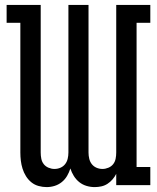

<svg xmlns="http://www.w3.org/2000/svg" viewBox="-20 -755 640 783"><path d="M170 8Q170 8 170 8Q170 8 170 8Q154 8 137.5 3.5Q121 -1 108 -11.5Q95 -22 86 -36.5Q77 -51 72 -67Q67 -83 65 -99.5Q63 -116 63 -133V-662H7V-735H146V-133Q146 -120 148.5 -107.5Q151 -95 158.5 -85.5Q166 -76 178 -71Q190 -66 202 -66Q215 -66 226.5 -71Q238 -76 245.5 -85.5Q253 -95 256 -107.5Q259 -120 259 -133V-735H341V-133Q341 -120 344 -107.5Q347 -95 354.5 -85.5Q362 -76 373.5 -71Q385 -66 398 -66Q410 -66 422 -71Q434 -76 441.5 -85.5Q449 -95 451.5 -107.5Q454 -120 454 -133V-735H593V-662H537V-74H593V0H454V-46Q448 -34 439 -23.5Q430 -13 418.5 -5.5Q407 2 393.5 5Q380 8 366 8Q366 8 366 8Q366 8 366 8Q349 8 332.5 3Q316 -2 303 -12.5Q290 -23 281 -37.5Q272 -52 267 -68Q262 -52 253.5 -37.5Q245 -23 232 -12.5Q219 -2 203 3Q187 8 170 8Z"/></svg>

Font: Iosevka Curly Slab Extended
Style: Regular
Weight: 400
Width: 7
Monospace: yes
Designer: Belleve Invis
Foundry: Belleve Invis
Version: Version 11.1.0; ttfautohint (v1.8.3)